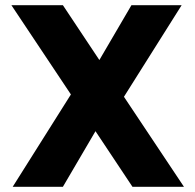

<svg xmlns="http://www.w3.org/2000/svg" viewBox="-20 -722 755 742"><path d="M492 0 349 -215 223 0H29L254 -357L24 -702H223L364 -490L488 -702H682L459 -348L691 0Z"/></svg>

Font: Fz Poppins
Style: Bold
Weight: 700
Designer: Ninad Kale (Devanagari), Jonny Pinhorn (Latin)
Foundry: Indian Type Foundry
Version: Vit hóa bi Vntype.Com & FontZin.Com